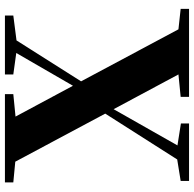

<svg xmlns="http://www.w3.org/2000/svg" viewBox="-24 -763 787 779"><g transform="rotate(-90 369.5 -373.5)"><path d="M640 -43 429 -438 595 -700 696 -713V-747H457V-713L544 -701L411 -471L286 -704L377 -713V-747H19V-713L103 -705L298 -340L112 -48L25 -34V0H258V-33L169 -47L316 -306L457 -43L366 -34V0H723V-34Z"/></g></svg>

Font: Noto Serif KR Black
Style: Regular
Weight: 900
Version: Version 1.001;PS 1.001;hotconv 16.6.54;makeotf.lib2.5.65590